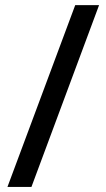

<svg xmlns="http://www.w3.org/2000/svg" viewBox="-20 -734 418 754"><path d="M369.1 -713.9 103.5 0H9.3L275.4 -713.9Z"/></svg>

Font: Open Sans Medium
Style: Regular
Weight: 500
Designer: Monotype Design Team
Foundry: Monotype Imaging Inc.
Version: Version 3.000